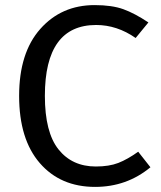

<svg xmlns="http://www.w3.org/2000/svg" viewBox="-20 -721 630 753"><path d="M351 -701Q419 -701 463.5 -685Q508 -669 562 -633L512 -572Q439 -623 357 -623Q156 -623 156 -345Q156 -202 209.5 -135Q263 -68 356 -68Q408 -68 444 -82Q480 -96 522 -126L570 -65Q477 12 353 12Q217 12 136 -81.5Q55 -175 55 -345Q55 -514 138 -607.5Q221 -701 351 -701Z"/></svg>

Font: Fira Sans
Style: Regular
Weight: 400
Designer: Carrois Corporate & Edenspiekermann AG
Foundry: Carrois Corporate GbR & Edenspiekermann AG
Version: Version 4.106;PS 004.106;hotconv 1.0.70;makeotf.lib2.5.58329